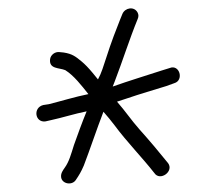

<svg xmlns="http://www.w3.org/2000/svg" viewBox="-20 -575 477 457"><path d="M88 -286 101.1 -289C127.9 -294.7 157.5 -304.3 186.2 -310C176.2 -285.9 163.2 -250.1 156.1 -230C149 -207.5 144.4 -190.1 134.2 -176C130 -169.8 124.2 -162.7 125.5 -153C127.7 -137 151.9 -132.8 160.7 -147C168 -157.8 173.1 -166 179.5 -181C194.1 -218.9 210.3 -267.9 226.2 -309C235.6 -298.3 244.4 -287.7 252.5 -277C281.4 -237.8 318.7 -199.9 347.5 -163C360.9 -142.8 395.1 -167.3 379.8 -187C357.3 -214.9 337.7 -238.2 312 -267C292.3 -289.2 278.2 -310.7 258.5 -333C270.7 -337 270.7 -337 282.9 -341C314.2 -351.7 345.5 -360.7 375.4 -370L394.8 -377C418.5 -383.7 407.5 -423 383.6 -413L364.3 -407C327.3 -394.9 286.8 -382.7 248.3 -369L253 -381C271.6 -429.3 288.4 -482.7 307.8 -530C310.1 -535.3 310 -540.3 307.6 -545C299.4 -560.7 277.7 -556.7 271.4 -542L265.7 -528L250.6 -489C244.4 -472.3 238.5 -455.3 233 -438C226.5 -418.5 221.6 -401.1 213.2 -386C206.6 -394 206.6 -394 200.1 -402C190.7 -413.3 182.1 -422.2 174.5 -428.5C160.1 -440.4 152.2 -446.8 131.6 -450L121.6 -451C110.7 -452.4 100.4 -444.1 99.2 -434C96.5 -410.3 120.6 -414.1 135.4 -408C155.7 -395.4 174.2 -371.4 190.4 -351C158.8 -344.7 124.4 -334 96.1 -327L83 -325C58 -318.8 63.1 -282.9 88 -286Z"/></svg>

Font: Just Breathe
Style: Obl1
Weight: 400
Foundry: Cannot Into Space Fonts
Version: Version 0.72